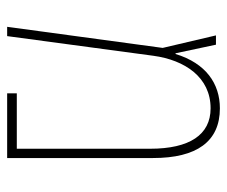

<svg xmlns="http://www.w3.org/2000/svg" viewBox="-69 -566 635 537"><g transform="rotate(90 248.5 -297.5)"><path d="M283 -595C214 -595 157 -556 131 -471H129L105 -584H79L114 -435L55 0H81L136 -409C148 -497 196 -569 283 -569C357 -569 396 -510 396 -400V-27H241V0H422V-408C422 -530 376 -595 283 -595Z"/></g></svg>

Font: Noto Sans Hebrew Condensed Thin
Style: Regular
Weight: 100
Width: 3
Designer: Monotype Design Team
Foundry: Monotype Imaging Inc.
Version: Version 2.004